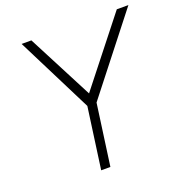

<svg xmlns="http://www.w3.org/2000/svg" viewBox="-133 -863 936 980"><g transform="rotate(-20 335.0 -372.5)"><path d="M251 0H301L347 -333L670 -745H607L327 -390L143 -745H90L297 -333Z"/></g></svg>

Font: Mluvka ExtraLight
Style: Italic
Weight: 200
Italic angle: -8°
Designer: Modified by Jiří Krblich, Original typeface by Gumpita Rahayu
Foundry: Gumpita Rahayu & Jiří Krblich
Version: Version 2.000;Glyphs 3.1.1 (3134)